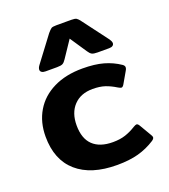

<svg xmlns="http://www.w3.org/2000/svg" viewBox="-138 -840 839 954"><g transform="rotate(-20 281.5 -363.0)"><path d="M115 -562Q115 -572 124 -584L224 -717Q237 -732 243.5 -736.5Q250 -741 270 -741H349Q369 -741 376.5 -736.5Q384 -732 395 -717L495 -584Q504 -571 504 -562Q504 -554 497.5 -549Q491 -544 478 -544H417Q396 -544 387 -549Q378 -554 369 -568L310 -656L251 -568Q242 -554 233 -549Q224 -544 203 -544H142Q129 -544 122 -549Q115 -554 115 -562ZM31 -239Q31 -315 65.5 -373Q100 -431 165 -463Q230 -495 318 -495Q383 -495 429 -482Q475 -469 513 -443Q523 -436 523 -427Q523 -419 517 -410L483 -351Q476 -339 469 -339Q464 -339 452 -346Q423 -364 396 -373Q369 -382 331 -382Q268 -382 231.5 -343.5Q195 -305 195 -239Q195 -169 231.5 -134Q268 -99 337 -99Q375 -99 403.5 -108.5Q432 -118 459 -135Q471 -142 476 -142Q483 -142 490 -130L527 -67Q532 -59 532 -54Q532 -46 520 -38Q478 -11 430.5 2Q383 15 318 15Q181 15 106 -50.5Q31 -116 31 -239Z"/></g></svg>

Font: Mitr Medium
Style: Regular
Weight: 500
Designer: Thanarat Vachiruckul
Foundry: Cadson Demak
Version: Version 1.002